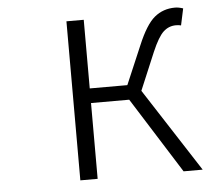

<svg xmlns="http://www.w3.org/2000/svg" viewBox="-44 -594 699 641"><g transform="rotate(-5 305.0 -273.5)"><path d="M429 -280 610 0H546L386 -254H258V0H200V-533H258V-303H384L439 -432Q467 -499 496 -523Q525 -547 565 -547Q577 -547 592 -542L580 -486Q573 -488 563 -488Q539 -488 521 -471.5Q503 -455 482 -406Z"/></g></svg>

Font: NotoSansHansLight
Style: Regular
Weight: 300
Designer: Ryoko NISHIZUKA  (kana & ideographs); Paul D. Hunt (Latin, Greek & Cyrillic); Wenlong ZHANG  (bopomofo); Sandoll Communi
Foundry: Adobe Systems Incorporated
Version: Version 1.00;December 8, 2021;FontCreator 13.0.0.2675 64-bit